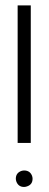

<svg xmlns="http://www.w3.org/2000/svg" viewBox="-20 -704 184 728"><path d="M40 -26.4Q40 -47.9 60.5 -55.7Q66.4 -57.6 71.3 -57.6Q93.8 -57.6 101.6 -37.1Q103.5 -31.2 103.5 -26.4Q103.5 -3.9 82 2.9Q76.2 4.9 71.3 4.9Q49.8 4.9 42 -15.6Q40 -21.5 40 -26.4ZM46.9 -162.1V-683.6H96.7V-162.1Z"/></svg>

Font: Post No Bills Jaffna
Style: Regular
Weight: 400
Designer: Kosala Senevirathne, Siva Puranthara, Lasantha Premarathna, Tharique Azeez
Foundry: Mooniak
Version: Version 1.220 ; ttfautohint (v1.6)